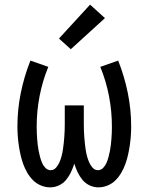

<svg xmlns="http://www.w3.org/2000/svg" viewBox="-20 -799 640 827"><path d="M196 8Q176 8 156.5 0Q137 -8 122.5 -22.5Q108 -37 97.5 -55Q87 -73 80 -92.5Q73 -112 68.5 -132Q64 -152 61 -172.5Q58 -193 56.5 -213.5Q55 -234 55 -254Q55 -327 69.5 -398.5Q84 -470 111 -538L188 -511Q163 -450 150.5 -385Q138 -320 138 -254Q138 -241 138.5 -227.5Q139 -214 140 -201Q141 -188 142.5 -175Q144 -162 146.5 -149Q149 -136 152.5 -123Q156 -110 161 -98Q166 -86 175.5 -76Q185 -66 198 -66Q212 -66 221.5 -77Q231 -88 236.5 -101Q242 -114 245.5 -127.5Q249 -141 251 -154.5Q253 -168 254.5 -182Q256 -196 257 -209.5Q258 -223 258.5 -237Q259 -251 259 -265V-345H341V-265Q341 -251 341.5 -237Q342 -223 343 -209.5Q344 -196 345.5 -182Q347 -168 349 -154.5Q351 -141 354.5 -127.5Q358 -114 363.5 -101Q369 -88 378.5 -77Q388 -66 402 -66Q415 -66 424.5 -76Q434 -86 439 -98Q444 -110 447.5 -123Q451 -136 453.5 -149Q456 -162 457.5 -175Q459 -188 460 -201Q461 -214 461.5 -227.5Q462 -241 462 -254Q462 -320 449.5 -385Q437 -450 412 -511L489 -538Q516 -470 530.5 -398.5Q545 -327 545 -254Q545 -234 543.5 -213.5Q542 -193 539 -172.5Q536 -152 531.5 -132Q527 -112 520 -92.5Q513 -73 502.5 -55Q492 -37 477.5 -22.5Q463 -8 443.5 0Q424 8 404 8Q384 8 366 -0.5Q348 -9 335.5 -24Q323 -39 314.5 -57Q306 -75 300 -94Q300 -94 300 -94Q300 -94 300 -94Q300 -94 300 -94Q300 -94 300 -94Q294 -75 285.5 -57Q277 -39 264.5 -24Q252 -9 234 -0.5Q216 8 196 8ZM285 -587 234 -633 368 -779 432 -721Z"/></svg>

Font: Iosevka Slab Extended
Style: Regular
Weight: 400
Width: 7
Monospace: yes
Designer: Belleve Invis
Foundry: Belleve Invis
Version: Version 11.1.1; ttfautohint (v1.8.3)